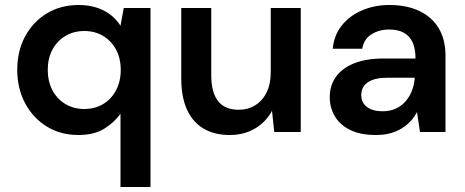

<svg xmlns="http://www.w3.org/2000/svg" viewBox="-20 -528 1860 768"><path d="M462 220V-73Q438 -39 397.5 -13.5Q357 12 293 12Q222 12 167 -22Q112 -56 80.5 -115Q49 -174 49 -249Q49 -324 80.5 -382.5Q112 -441 167.5 -474.5Q223 -508 294 -508Q332 -508 363.5 -498.5Q395 -489 420 -470.5Q445 -452 462 -425L475 -496H582V220ZM317 -92Q360 -92 393 -112Q426 -132 444.5 -167.5Q463 -203 463 -248Q463 -294 444.5 -329Q426 -364 393 -384Q360 -404 317 -404Q275 -404 241.5 -384Q208 -364 189.5 -329Q171 -294 171 -249Q171 -203 189.5 -167.5Q208 -132 241.5 -112Q275 -92 317 -92Z M898 12Q838 12 794.5 -13.5Q751 -39 728 -89.5Q705 -140 705 -214V-496H825V-226Q825 -159 852 -124Q879 -89 935 -89Q972 -89 1001 -107Q1030 -125 1046.5 -158.5Q1063 -192 1063 -240V-496H1183V0H1077L1068 -85Q1045 -41 1001 -14.5Q957 12 898 12Z M1484 12Q1421 12 1380 -8.5Q1339 -29 1319 -63.5Q1299 -98 1299 -139Q1299 -186 1323.5 -220.5Q1348 -255 1396 -274.5Q1444 -294 1515 -294H1642Q1642 -333 1630.5 -358.5Q1619 -384 1595.5 -397Q1572 -410 1537 -410Q1496 -410 1465.5 -390.5Q1435 -371 1429 -333H1311Q1316 -387 1347 -426Q1378 -465 1428 -486.5Q1478 -508 1538 -508Q1608 -508 1658.5 -483.5Q1709 -459 1735.5 -414Q1762 -369 1762 -305V0H1660L1648 -80Q1638 -60 1622.5 -43.5Q1607 -27 1587 -14.5Q1567 -2 1541.5 5Q1516 12 1484 12ZM1511 -83Q1540 -83 1563 -93.5Q1586 -104 1602.5 -123Q1619 -142 1628 -166Q1637 -190 1639 -216V-217H1528Q1492 -217 1469 -208Q1446 -199 1435.5 -183.5Q1425 -168 1425 -148Q1425 -127 1435.5 -112.5Q1446 -98 1465 -90.5Q1484 -83 1511 -83Z"/></svg>

Font: DM Sans 24pt SemiBold
Style: Regular
Weight: 600
Designer: Colophon Foundry, Jonny Pinhorn
Foundry: Colophon Foundry
Version: Version 4.004;gftools[0.9.30]